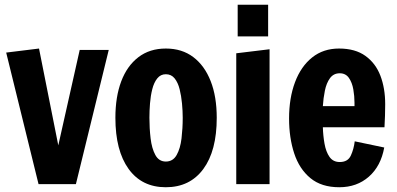

<svg xmlns="http://www.w3.org/2000/svg" viewBox="-20 -774 1669 807"><path d="M142 0 6 -553 144 -570 225 -163 315 -564H437L299 0Z M677 13Q576 13 520.5 -64Q465 -141 465 -279Q465 -367 489.5 -432Q514 -497 561.5 -533.5Q609 -570 677 -570Q745 -570 792.5 -534Q840 -498 865.5 -433Q891 -368 891 -279Q891 -140 834.5 -63.5Q778 13 677 13ZM677 -95Q707 -95 722.5 -122.5Q738 -150 743 -192.5Q748 -235 748 -279Q748 -307 745 -339Q742 -371 735 -399Q728 -427 714 -444.5Q700 -462 677 -462Q655 -462 641 -444.5Q627 -427 620 -399Q613 -371 610.5 -339.5Q608 -308 608 -279Q608 -235 613 -192.5Q618 -150 633 -122.5Q648 -95 677 -95Z M973 0V-550L1113 -567V0ZM979 -621V-754H1107V-621Z M1406 13Q1331 13 1284.5 -25.5Q1238 -64 1216.5 -129.5Q1195 -195 1195 -276Q1195 -362 1220 -428.5Q1245 -495 1292 -532.5Q1339 -570 1405 -570Q1473 -570 1516 -539Q1559 -508 1579 -455.5Q1599 -403 1599 -336Q1599 -290 1596 -239H1337Q1338 -204 1344 -170Q1350 -136 1365 -114.5Q1380 -93 1408 -93Q1442 -93 1454.5 -120Q1467 -147 1471 -180L1595 -154Q1581 -76 1530.5 -31.5Q1480 13 1406 13ZM1337 -328H1470V-342Q1470 -370 1465 -398.5Q1460 -427 1446.5 -446.5Q1433 -466 1408 -466Q1382 -466 1367 -445.5Q1352 -425 1345.5 -393Q1339 -361 1337 -328Z"/></svg>

Font: Freeman
Style: Regular
Weight: 400
Designer: Vernon Adams, Aoife Mooney, Rodrigo Fuenzalida
Foundry: Rodrigo Fuenzalida
Version: Version 1.000; ttfautohint (v1.8.4.7-5d5b)